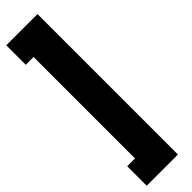

<svg xmlns="http://www.w3.org/2000/svg" viewBox="-310 -685 870 870"><g transform="rotate(-45 125.0 -250.0)"><path d="M200 200V-700H0V-575H50V75H0V200Z"/></g></svg>

Font: Millimetre
Style: Bold
Weight: 800
Designer: Jérémy Landes
Version: Version 1.0